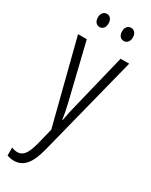

<svg xmlns="http://www.w3.org/2000/svg" viewBox="-241 -757 826 1047"><g transform="rotate(30 171.5 -233.0)"><path d="M14 -532H69L153 -187Q162 -148 166 -127Q170 -106 173 -85H176Q181 -114 186 -138Q191 -162 198 -188L282 -532H336L175 103Q156 177 127 209Q98 241 55 241Q44 241 33.5 239Q23 237 12 233V183Q32 191 49 191Q73 191 90.5 170.5Q108 150 123 93L148 -8ZM62 -666Q62 -685 71.5 -696Q81 -707 96 -707Q110 -707 119.5 -696Q129 -685 129 -666Q129 -645 119.5 -634.5Q110 -624 96 -624Q81 -624 71.5 -635Q62 -646 62 -666ZM214 -666Q214 -685 223.5 -696Q233 -707 248 -707Q262 -707 272 -696.5Q282 -686 282 -666Q282 -646 272 -635Q262 -624 248 -624Q233 -624 223.5 -635Q214 -646 214 -666Z"/></g></svg>

Font: Noto Sans Hebrew ExtraCondensed Light
Style: Regular
Weight: 300
Width: 2
Designer: Monotype Design Team
Foundry: Monotype Imaging Inc.
Version: Version 2.004; ttfautohint (v1.8.4.7-5d5b)